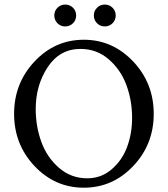

<svg xmlns="http://www.w3.org/2000/svg" viewBox="-20 -829 751 858"><path d="M339.8 -610.4Q247.1 -610.4 193.4 -529.3Q139.6 -448.2 139.6 -341.8Q139.6 -263.7 165 -194.3Q190.4 -125 244.1 -78.6Q297.9 -32.2 370.1 -32.2Q432.6 -32.2 479.5 -72.8Q526.4 -113.3 548.3 -173.3Q570.3 -233.4 570.3 -301.8Q570.3 -379.9 544.9 -448.7Q519.5 -517.6 465.8 -564Q412.1 -610.4 339.8 -610.4ZM134.3 -86.9Q43 -183.6 43 -320.3Q43 -457 134.3 -554.2Q225.6 -651.4 354.5 -651.4Q483.4 -651.4 575.2 -554.2Q667 -457 667 -320.3Q667 -183.6 575.2 -86.9Q483.4 9.8 354.5 9.8Q225.6 9.8 134.3 -86.9ZM413.6 -725.1Q399.4 -739.3 399.4 -759.8Q399.4 -780.3 413.6 -794.4Q427.7 -808.6 448.2 -808.6Q468.8 -808.6 482.9 -794.4Q497.1 -780.3 497.1 -759.8Q497.1 -739.3 482.9 -725.1Q468.8 -710.9 448.2 -710.9Q427.7 -710.9 413.6 -725.1ZM236.8 -725.1Q222.7 -739.3 222.7 -759.8Q222.7 -780.3 236.8 -794.4Q251 -808.6 271.5 -808.6Q292 -808.6 306.2 -794.4Q320.3 -780.3 320.3 -759.8Q320.3 -739.3 306.2 -725.1Q292 -710.9 271.5 -710.9Q251 -710.9 236.8 -725.1Z"/></svg>

Font: Crimson Text
Style: Roman
Weight: 400
Version: Version 0.13